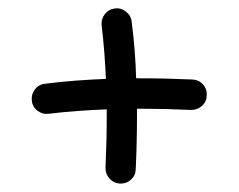

<svg xmlns="http://www.w3.org/2000/svg" viewBox="-20 -453 574 462"><path d="M56.6 -210.9Q54.7 -225.6 64 -237.8Q73.2 -250 88.4 -251.5Q126 -256.3 162.4 -259Q198.7 -261.7 234.9 -263.2Q233.4 -294.9 231 -326.9Q228.5 -358.9 224.6 -391.6Q222.7 -406.2 231.9 -418.5Q241.2 -430.7 256.3 -432.6Q271 -434.6 283.2 -425Q295.4 -415.5 296.9 -400.4Q301.3 -365.7 304 -332Q306.6 -298.3 307.6 -264.6Q312 -264.6 316.4 -264.6Q379.4 -264.6 442.9 -261.7Q458 -261.2 468.3 -250Q478.5 -238.8 477.5 -223.1Q477.1 -208 465.8 -198Q454.6 -188 439 -188.5Q377 -191.4 316.4 -191.4Q313 -191.4 309.6 -191.4Q309.6 -182.1 309.6 -172.4Q309.6 -109.9 306.6 -45.9Q306.2 -30.8 295.2 -20.8Q284.2 -10.7 268.6 -11.2Q253.4 -12.2 243.4 -23.4Q233.4 -34.7 233.9 -49.8Q236.8 -112.3 236.8 -172.4Q236.8 -181.2 236.8 -189.9Q202.1 -188.5 167.5 -186Q132.8 -183.6 97.2 -179.2Q82.5 -177.2 70.3 -186.5Q58.1 -195.8 56.6 -210.9Z"/></svg>

Font: Mikhak-DS2-FD Regular
Style: Regular
Weight: 400
Designer: Amin Abedi
Version: Version 3.4